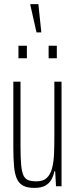

<svg xmlns="http://www.w3.org/2000/svg" viewBox="-20 -908 368 936"><path d="M148 8Q114 8 93.5 -2.5Q73 -13 62.5 -36Q52 -59 48.5 -97Q45 -135 45 -190V-510H80V-195Q80 -140 83 -106Q86 -72 94 -54Q102 -36 117.5 -30Q133 -24 158 -24Q191 -24 208.5 -41Q226 -58 234 -88.5Q242 -119 243.5 -159.5Q245 -200 245 -246V-510H280V0H253L249 -73H245Q241 -52 231 -33.5Q221 -15 201.5 -3.5Q182 8 148 8ZM70 -624V-685H111V-624ZM217 -624V-685H257V-624ZM158 -750 128 -883V-888H167L181 -755V-750Z"/></svg>

Font: Saira UltraCondensed Thin
Style: Regular
Weight: 250
Width: 1
Designer: Hector Gatti with collaboration of the Omnibus-Type team
Foundry: Omnibus-Type
Version: Version 1.101